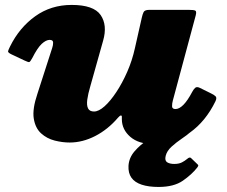

<svg xmlns="http://www.w3.org/2000/svg" viewBox="-20 -560 924 780"><path d="M624 199.5Q686.5 199.5 723 174Q759.5 148.5 781 121Q785 115.5 785.5 113Q786 110.5 782 107L756 82Q750.5 76.5 740.5 85.5Q731 93.5 718.8 99.8Q706.5 106 688 106Q669.5 106 659 99.2Q648.5 92.5 653 73.5Q658 53 677 35.8Q696 18.5 718.2 3.5Q740.5 -11.5 755 -24.5Q762.5 -31.5 757.2 -35.8Q752 -40 740 -51.5Q737 -54.5 725 -60.8Q713 -67 703.5 -61.5Q680.5 -48 647.2 -31Q614 -14 581.5 7.2Q549 28.5 526.5 54.8Q504 81 502 113.5Q500.5 143 514 162Q527.5 181 555.5 190.2Q583.5 199.5 624 199.5ZM21 -371.5Q14 -357.5 12.8 -352Q11.5 -346.5 26 -339.5L80 -314Q95.5 -306.5 99.2 -308Q103 -309.5 111 -324Q132 -365.5 149.5 -381.8Q167 -398 182 -398Q195.5 -398 195.8 -387.2Q196 -376.5 192 -365L132 -179Q111 -117 117.2 -78.2Q123.5 -39.5 147 -18.2Q170.5 3 202 11Q233.5 19 263 19Q315.5 19 367 -7.5Q418.5 -34 459.5 -82Q466.5 -90 470.8 -90.8Q475 -91.5 475 -85V-75Q475.5 -33.5 509.2 -4.2Q543 25 601 25Q686.5 25 751 -21Q815.5 -67 855 -148Q862 -162.5 855.8 -168.8Q849.5 -175 835.5 -181.5L792 -203Q779.5 -209 773 -203.2Q766.5 -197.5 761 -187Q742 -151 725 -134Q708 -117 693 -117Q679 -117 679 -128.5Q679 -140 682 -151L775 -497Q779.5 -514 773.2 -517Q767 -520 745.5 -520H587Q568 -520 563.5 -511Q559 -502 556 -488L528 -364Q517 -314 496.8 -268Q476.5 -222 452.5 -185.8Q428.5 -149.5 404.8 -128.2Q381 -107 362 -107Q344 -107 337.8 -119.5Q331.5 -132 334.5 -155Q337.5 -178 347 -210L399 -395Q417 -458 388.8 -499Q360.5 -540 271 -540Q187 -540 122.8 -493.8Q58.5 -447.5 21 -371.5Z"/></svg>

Font: Besley Black
Style: Italic
Weight: 900
Italic angle: -13°
Designer: Owen Earl
Foundry: indestructible type*
Version: Version 2.001